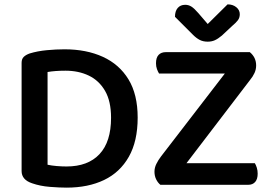

<svg xmlns="http://www.w3.org/2000/svg" viewBox="-20 -847 1242 880"><path d="M489 -307Q489 -197 436 -140.5Q383 -84 285 -84Q263 -84 239.5 -86Q216 -88 198 -92V-517Q216 -520 236 -521.5Q256 -523 280 -523Q340 -523 387 -500.5Q434 -478 461.5 -430.5Q489 -383 489 -307ZM611 -308Q611 -414 569 -483Q527 -552 451.5 -586.5Q376 -621 276 -621Q237 -621 194.5 -617Q152 -613 116 -602Q99 -596 89 -586.5Q79 -577 79 -559V-63Q79 -23 127 -7Q164 6 208.5 9.5Q253 13 285 13Q384 13 457 -22Q530 -57 570.5 -128.5Q611 -200 611 -308ZM718 -130 1086 -608H1125Q1154 -584 1154 -547Q1154 -529 1146.5 -512.5Q1139 -496 1125 -479L759 0H715Q703 -10 695.5 -25.5Q688 -41 688 -60Q688 -78 696.5 -95.5Q705 -113 718 -130ZM735 0 774 -99H1148Q1153 -91 1157 -78.5Q1161 -66 1161 -51Q1161 -26 1149.5 -13Q1138 0 1118 0ZM1101 -608 1071 -510H709Q704 -518 699.5 -530Q695 -542 695 -557Q695 -583 707 -595.5Q719 -608 740 -608ZM932 -737Q953 -757 976 -780.5Q999 -804 1023 -827Q1047 -827 1063 -814Q1079 -801 1079 -782Q1079 -766 1070.5 -754.5Q1062 -743 1044 -728L997 -684Q979 -669 964.5 -662.5Q950 -656 932 -656Q911 -656 895.5 -664Q880 -672 865 -687L782 -770Q782 -796 794.5 -810.5Q807 -825 829 -825Q844 -825 857 -817Q870 -809 889 -787Z"/></svg>

Font: BalooTamma2SemiBold
Style: Regular
Weight: 600
Designer: Divya Kowshik, Shuchita Grover and Ek Type
Foundry: Ek Type
Version: Version 1.700